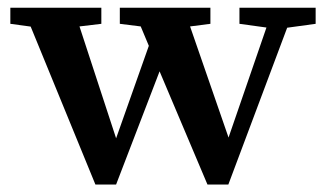

<svg xmlns="http://www.w3.org/2000/svg" viewBox="-20 -476 861 507"><path d="M231.9 11.2 61 -405.8 7.3 -413.1V-455.6H247.6V-413.1L189.9 -406.2L286.6 -110.8L373 -355L351.6 -406.2L296.4 -413.1V-455.6H535.6V-413.1L481.9 -406.2L583.5 -112.8L683.6 -403.3L612.3 -413.1V-455.6H813.5V-413.1L738.3 -402.8L583 11.2H527.8L401.4 -287.6L286.6 11.2Z"/></svg>

Font: Elstob 6pt SemiBold
Style: Regular
Weight: 600
Designer: Peter S. Baker
Version: Version 1.015